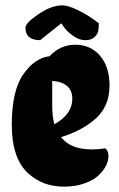

<svg xmlns="http://www.w3.org/2000/svg" viewBox="-20 -697 445 717"><path d="M212 -677Q234 -677 268 -660.5Q302 -644 326 -627L349 -610Q349 -592 346.5 -580Q344 -568 332 -557.5Q320 -547 298 -547Q276 -547 254 -562.5Q232 -578 220 -594L209 -610L130 -547Q75 -547 75 -594Q75 -611 123.5 -644Q172 -677 212 -677ZM87 -48Q24 -104 24 -231Q24 -358 67 -419.5Q110 -481 165 -487Q205 -530 261.5 -530Q318 -530 353.5 -489Q389 -448 389 -377Q389 -294 328 -246Q278 -206 208 -185Q243 -139 324 -139Q347 -139 374 -143Q385 -132 385 -114Q385 -96 375.5 -77.5Q366 -59 347.5 -41.5Q329 -24 295 -12Q261 0 220.5 0Q180 0 148 -11.5Q116 -23 87 -48ZM175 -395V-305Q175 -260 183 -233Q250 -270 250 -328Q250 -389 175 -395Z"/></svg>

Font: Chela One Cyrilic
Style: Regular
Weight: 400
Designer: Miguel Hernandez
Foundry: LatinoType
Version: Version 1.001